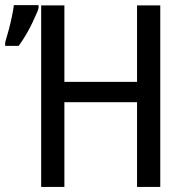

<svg xmlns="http://www.w3.org/2000/svg" viewBox="-96 -735 716 755"><path d="M534.2 0H442.9V-333H157.2V0H65.9V-713.9H157.2V-413.1H442.9V-713.9H534.2ZM-75.7 -567.9 -61 -620.1Q-46.4 -675.8 -41.5 -714.8H55.7V-704.6Q55.7 -696.8 31.5 -646Q7.3 -595.2 -22.5 -554.7H-75.7Z"/></svg>

Font: Droid Sans Mono
Style: Regular
Weight: 400
Monospace: yes
Foundry: Ascender Corporation
Version: Version 1.00 build 112